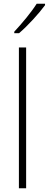

<svg xmlns="http://www.w3.org/2000/svg" viewBox="-20 -1016 263 1036"><path d="M223 -988V-996H178C149 -950 99 -890 57 -845V-837H83C130 -877 190 -943 223 -988ZM121 0V-760H82V0Z"/></svg>

Font: Noto Sans Lao SemiCondensed ExtraLight
Style: Regular
Weight: 200
Width: 4
Designer: Monotype Design Team
Foundry: Monotype Imaging Inc.
Version: Version 2.003